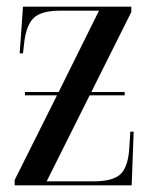

<svg xmlns="http://www.w3.org/2000/svg" viewBox="-20 -556 455 576"><path d="M24 0V-16L151 -270H55V-280H156L277 -524H160Q104 -524 81 -502Q58 -480 52 -423L49 -396H39L49 -536H374V-520L254 -280H354V-270H249L120 -12H261Q320 -12 342.5 -34.5Q365 -57 368 -114L371 -161H381L375 0Z"/></svg>

Font: Noto Serif Display ExtraCondensed Medium
Style: Regular
Weight: 500
Width: 2
Designer: Monotype Design Team
Foundry: Monotype Imaging Inc.
Version: Version 2.009